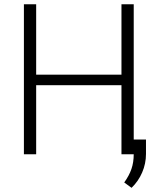

<svg xmlns="http://www.w3.org/2000/svg" viewBox="-20 -731 747 910"><path d="M613.8 0H555.7V-327.1H151.4V0H93.3V-710.9H151.4V-377H555.7V-710.9H613.8ZM671.9 -1.5Q671.9 44.4 653.8 86.4Q635.7 128.4 603.5 159.2L568.8 133.8Q592.3 101.1 603 69.8Q613.8 38.6 613.8 -0.5V-69.8H671.9Z"/></svg>

Font: Franko
Style: Light
Weight: 300
Designer: Google
Version: Version 1.200310; 2013